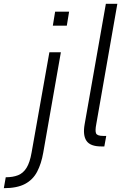

<svg xmlns="http://www.w3.org/2000/svg" viewBox="-120 -760 647 1003"><path d="M229 -626H156L168 -699H241ZM-100 223 -90 166Q-53 166 -26 155.5Q1 145 18.5 117Q36 89 45 37L138 -487H198L106 37Q96 95 74 137Q52 179 10.5 201Q-31 223 -100 223Z M322 -110 433 -740H493L383 -112Q376 -76 382 -63Q388 -50 419 -50H435L425 5H409Q352 5 332 -24Q312 -53 322 -110Z"/></svg>

Font: Inria Sans Light
Style: Italic
Weight: 300
Italic angle: -10°
Designer: Black Foundry Team
Foundry: Black Foundry
Version: Version 1.2; ttfautohint (v1.8.3)